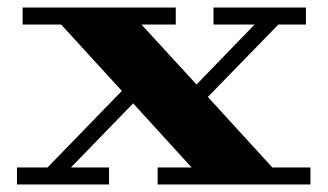

<svg xmlns="http://www.w3.org/2000/svg" viewBox="-20 -489 869 509"><path d="M803 -45V0H398V-45H488L333 -215L168 -45H269V0H25V-45H106L303 -248L142 -424H40V-469H446V-424H355L501 -265L655 -424H546V-469H791V-424H718L531 -232L702 -45Z"/></svg>

Font: Geostar Fill
Style: Regular
Weight: 400
Designer: Joe Prince
Foundry: Joe Prince
Version: Version 1.002